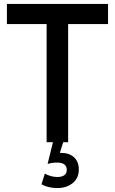

<svg xmlns="http://www.w3.org/2000/svg" viewBox="-20 -720 582 972"><path d="M216 -598H15V-700H527V-598H325V0H216ZM379 138Q379 182 348 207Q317 232 270 232Q224 232 190 213L207 159Q238 176 271 176Q293 176 305.5 167Q318 158 318 140Q318 103 268 103Q245 103 221 110L248 0H300L283 54H289Q331 54 355 76.5Q379 99 379 138Z"/></svg>

Font: Cabin Medium
Style: Regular
Weight: 500
Designer: Pablo Impallari
Foundry: Pablo Impallari. http://www.impallari.com Igino Marini. http://www.ikern.com
Version: Version 2.001